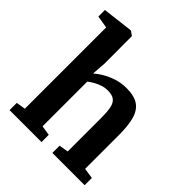

<svg xmlns="http://www.w3.org/2000/svg" viewBox="-221 -964 1107 1107"><g transform="rotate(45 333.0 -410.0)"><path d="M94 -68V-731L18 -743.5V-797L205 -819.5H207.5L234.5 -800.5L235 -577L228.5 -490Q246 -505.5 275.5 -523.5Q305 -541.5 343.2 -554.2Q381.5 -567 424.5 -567Q488.5 -567 523 -543.2Q557.5 -519.5 571.2 -470.2Q585 -421 585 -344V-68.5L649.5 -59V0H386.5V-59L443 -68.5V-344Q443 -392 436.8 -422.2Q430.5 -452.5 412.2 -466.8Q394 -481 357.5 -481Q335 -481 313 -473.8Q291 -466.5 271.5 -455.5Q252 -444.5 238 -432.5V-68.5L298 -59V0H37.5V-59Z"/></g></svg>

Font: Merriweather 20pt
Style: Bold
Weight: 700
Version: Version 2.100